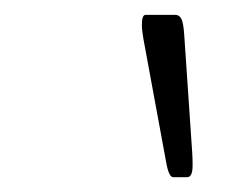

<svg xmlns="http://www.w3.org/2000/svg" viewBox="-20 -808 332 257"><path d="M211.9 -570.8Q206.1 -570.8 202.6 -589.8L171.9 -756.3Q169.9 -768.1 169.9 -774.4Q169.9 -788.1 174.8 -788.1H214.8Q220.2 -788.1 222.9 -782.5Q225.6 -776.9 226.6 -761.2L237.3 -603.5Q237.8 -596.7 237.8 -586.4Q237.8 -570.8 230.5 -570.8Z"/></svg>

Font: BenchNine
Style: Bold
Weight: 700
Version: Version 1 ; ttfautohint (v0.92.18-e454-dirty) -l 8 -r 50 -G 